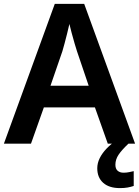

<svg xmlns="http://www.w3.org/2000/svg" viewBox="-20 -737 714 985"><path d="M533 0 467 -186H205L139 0H0L261 -717H412L673 0ZM375 -474Q371 -486 363 -513Q355 -540 347.5 -568.5Q340 -597 336 -614Q331 -592 324.5 -565.5Q318 -539 311.5 -515Q305 -491 300 -474L239 -297H435ZM572 108Q572 129 583.5 139Q595 149 614 149Q629 149 643 146Q657 143 666 141V217Q651 222 634.5 225Q618 228 595 228Q540 228 509.5 201Q479 174 479 126Q479 100 491.5 74.5Q504 49 527 25Q550 1 580 -19L639 0Q605 32 588.5 56.5Q572 81 572 108Z"/></svg>

Font: Noto Sans Syriac Eastern SemiBold
Style: Regular
Weight: 600
Designer: Patrick Giasson and the Monotype Design Team
Foundry: Monotype Imaging Inc.
Version: Version 3.001